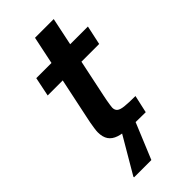

<svg xmlns="http://www.w3.org/2000/svg" viewBox="-264 -717 965 965"><g transform="rotate(-45 218.5 -234.0)"><path d="M338 0Q274 0 227.5 -2.5Q181 -5 152.5 -14.5Q124 -24 110 -44.5Q96 -65 96 -99Q96 -110 98.5 -126Q101 -142 104 -160Q107 -178 111 -194L156 -408H49L70 -510H178L209 -658H342L311 -510H437L415 -408H289L247 -208Q244 -195 241.5 -180Q239 -165 237 -152.5Q235 -140 235 -135Q235 -118 245.5 -109Q256 -100 283 -97Q310 -94 359 -94ZM65 190V185L184 -18H272V-13L188 190Z"/></g></svg>

Font: Saira SemiExpanded SemiBold
Style: Italic
Weight: 600
Width: 6
Italic angle: -12°
Designer: Hector Gatti with collaboration of the Omnibus-Type team
Foundry: Omnibus-Type
Version: Version 1.101